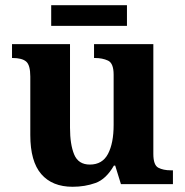

<svg xmlns="http://www.w3.org/2000/svg" viewBox="-20 -705 707 735"><path d="M258 10Q180 10 138 -38.5Q96 -87 96 -188V-412Q96 -456 80 -469.5Q64 -483 28 -483H26V-536H248V-216Q248 -152 264 -113.5Q280 -75 324 -75Q372 -75 393.5 -116Q415 -157 415 -227V-419Q415 -463 393.5 -473Q372 -483 343 -483H340V-536H567V-116Q567 -73 586 -63Q605 -53 634 -53H642V0H443L421 -71H416Q386 -19 345.5 -4.5Q305 10 258 10ZM176 -606V-685H466V-606Z"/></svg>

Font: Noto Serif Toto
Style: Bold
Weight: 700
Designer: Monotype Design Team
Foundry: Monotype Imaging Inc.
Version: Version 2.001; ttfautohint (v1.8.4.7-5d5b)